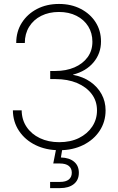

<svg xmlns="http://www.w3.org/2000/svg" viewBox="-20 -758 602 982"><path d="M283.7 10.3Q215.3 10.3 161.9 -15.9Q108.4 -42 77.4 -88.4Q46.4 -134.8 45.9 -193.8H90.8Q91.3 -145.5 116.2 -108.6Q141.1 -71.8 184.3 -51.3Q227.5 -30.8 282.7 -30.8Q340.8 -30.8 384 -52.2Q427.2 -73.7 451.7 -110.6Q476.1 -147.5 476.1 -193.4Q476.1 -241.7 448.7 -277.6Q421.4 -313.5 373.8 -333.5Q326.2 -353.5 263.7 -353.5H236.8V-395H263.7Q317.9 -395 360.6 -413.3Q403.3 -431.6 428 -465.3Q452.6 -499 452.6 -544.4Q452.6 -588.9 431.2 -623.3Q409.7 -657.7 371.1 -677.2Q332.5 -696.8 281.2 -696.8Q230.5 -696.8 190.9 -677Q151.4 -657.2 129.2 -621.3Q106.9 -585.4 106.9 -538.1H63Q63 -596.7 91.6 -641.6Q120.1 -686.5 169.4 -712.2Q218.8 -737.8 281.7 -737.8Q344.2 -737.8 392.8 -712.6Q441.4 -687.5 469 -644.3Q496.6 -601.1 496.6 -545.9Q496.6 -484.9 458.5 -439.2Q420.4 -393.6 354 -376.5V-375Q404.8 -365.7 441.9 -339.8Q479 -314 499.5 -276.4Q520 -238.8 520 -193.4Q520 -135.3 489.7 -89.1Q459.5 -43 406 -16.4Q352.5 10.3 283.7 10.3ZM236.3 204.1V172.4H287.1Q316.4 172.4 331.8 160.2Q347.2 147.9 347.2 125.5Q347.2 103 331.8 90.6Q316.4 78.1 284.7 78.1H252.4L270.5 -13.7H299.3V0L291.5 47.4Q335 48.8 359.1 69.3Q383.3 89.8 383.3 125.5Q383.3 163.1 357.4 183.6Q331.5 204.1 287.1 204.1Z"/></svg>

Font: Inter 28pt ExtraLight
Style: Regular
Weight: 250
Designer: Rasmus Andersson
Foundry: rsms
Version: Version 4.001;git-66647c0bb